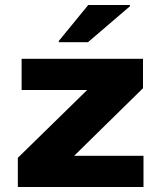

<svg xmlns="http://www.w3.org/2000/svg" viewBox="-20 -744 643 764"><path d="M51 0V-116L327 -386H66V-510H549V-393L275 -124H551V0ZM214 -576V-581L331 -724H497V-719L330 -576Z"/></svg>

Font: Saira Expanded
Style: Bold
Weight: 700
Width: 7
Designer: Hector Gatti with collaboration of the Omnibus-Type team
Foundry: Omnibus-Type
Version: Version 1.100; ttfautohint (v1.8.3)